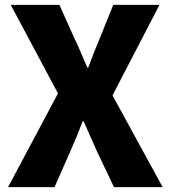

<svg xmlns="http://www.w3.org/2000/svg" viewBox="-20 -765 697 785"><path d="M13 0 217 -383 24 -745H223L283 -611Q296 -585 308.5 -555Q321 -525 337 -489H341Q354 -525 366 -555Q378 -585 389 -611L443 -745H632L440 -375L645 0H446L377 -145Q364 -174 350.5 -204.5Q337 -235 322 -269H318Q305 -235 292.5 -204.5Q280 -174 267 -145L203 0Z"/></svg>

Font: Noto Sans JP Thin Black
Style: Regular
Weight: 900
Version: Version 2.004-H2;hotconv 1.0.118;makeotfexe 2.5.65603